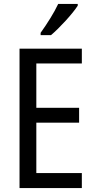

<svg xmlns="http://www.w3.org/2000/svg" viewBox="-20 -963 488 983"><path d="M378 -934V-943H278C257 -898 223 -844 188 -795V-783H241C284 -819 353 -894 378 -934ZM399 0V-77H166V-335H385V-411H166V-638H399V-714H80V0Z"/></svg>

Font: Noto Sans Ethiopic Condensed
Style: Regular
Weight: 400
Width: 3
Designer: Monotype Design Team
Foundry: Monotype Imaging Inc.
Version: Version 2.102